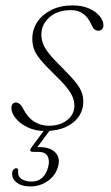

<svg xmlns="http://www.w3.org/2000/svg" viewBox="-20 -477 412 710"><path d="M150.5 -5H171.5L114.5 72L104.5 67Q110 67 115.5 67Q121 67 126.5 67Q165.5 67 184.5 86.8Q203.5 106.5 195 137.5Q186.5 171 157.5 191.8Q128.5 212.5 91.5 212.5Q59.5 212.5 40.2 196.8Q21 181 26 156.5Q27.5 151.5 31.5 148.5Q35.5 145.5 39 145Q43.5 145 45.8 147.5Q48 150 47 154Q45 176 60.2 185.2Q75.5 194.5 96 194.5Q144.5 194.5 158.5 139Q164.5 115 155.5 99.8Q146.5 84.5 121 84.5H101.5Q92.5 84.5 92 79.2Q91.5 74 97 67ZM160.5 -12Q202 -12 228.5 -33Q255 -54 255 -86.5Q255 -102 248.8 -117.8Q242.5 -133.5 226.2 -154Q210 -174.5 179 -204Q147 -235 129.8 -256Q112.5 -277 106 -294.8Q99.5 -312.5 99.5 -334.5Q99.5 -368 118 -395.8Q136.5 -423.5 170 -440.2Q203.5 -457 248.5 -457Q283.5 -457 309 -445.8Q334.5 -434.5 348.5 -417.5Q362.5 -400.5 362.5 -382.5Q362.5 -374 357.2 -368.8Q352 -363.5 343.5 -363.5Q335.5 -363.5 329.2 -368.8Q323 -374 317.5 -386.5Q306.5 -412 288.2 -425.8Q270 -439.5 242.5 -439.5Q192.5 -439.5 162.8 -413Q133 -386.5 133 -349Q133 -332 139 -315.8Q145 -299.5 160.8 -279.5Q176.5 -259.5 206.5 -230Q239 -198 256.8 -176.5Q274.5 -155 281.2 -137.8Q288 -120.5 288 -101Q288 -70.5 271 -45.8Q254 -21 222 -6.8Q190 7.5 146 7.5Q111 7.5 83 -5.8Q55 -19 38.5 -39Q22 -59 22 -78.5Q22 -87 26.8 -92.5Q31.5 -98 39 -98Q45 -98 52 -93.2Q59 -88.5 65.5 -75Q83 -41.5 107.2 -26.8Q131.5 -12 160.5 -12Z"/></svg>

Font: Fraunces Thin
Style: Italic
Weight: 250
Italic angle: -16°
Version: Version 1.000;[b76b70a41]